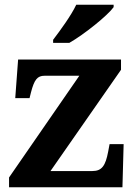

<svg xmlns="http://www.w3.org/2000/svg" viewBox="-20 -786 569 806"><path d="M203 -619V-606H271C334 -642 432 -721 457 -756V-766H300C279 -721 232 -657 203 -619ZM18 0H494L499 -181H440L434 -149C423 -91 408 -68 368 -68H192L488 -493V-536H56L44 -374H104L110 -398C124 -452 137 -468 167 -468H313L18 -41Z"/></svg>

Font: Noto Serif NP Hmong
Style: Bold
Weight: 700
Designer: Dalton Maag Ltd
Foundry: Dalton Maag Ltd
Version: Version 1.001